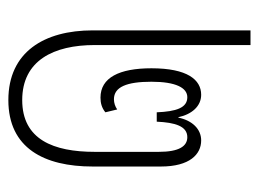

<svg xmlns="http://www.w3.org/2000/svg" viewBox="-102 -522 634 471"><g transform="rotate(90 215.5 -287.0)"><path d="M226 10C344 10 389 -78 389 -197V-364C389 -435 359 -463 325 -463C297 -463 276 -441 269 -407H268C261 -440 241 -463 213 -463C176 -463 148 -429 148 -341C148 -262 171 -216 220 -216C233 -216 245 -219 256 -228L249 -257C242 -252 233 -249 224 -249C194 -249 181 -280 181 -341C181 -401 196 -429 219 -429C245 -429 254 -402 256 -354H279C281 -399 290 -429 317 -429C339 -429 353 -409 353 -359V-202C353 -101 323 -24 226 -24C129 -24 91 -101 91 -202V-584H55V-197C55 -78 108 10 226 10Z"/></g></svg>

Font: Noto Sans Thai ExtCond ExtLt
Style: Regular
Weight: 200
Width: 2
Designer: Monotype Design Team
Foundry: Monotype Imaging Inc.
Version: Version 2.002